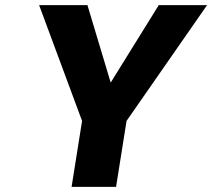

<svg xmlns="http://www.w3.org/2000/svg" viewBox="-20 -731 830 751"><path d="M133 -711 301 -258 260 0H434L475 -258L790 -711H601L413 -408L322 -711Z"/></svg>

Font: Asimov Pro
Style: UltObl
Weight: 900
Designer: Google
Version: Version 2.000980; 2014